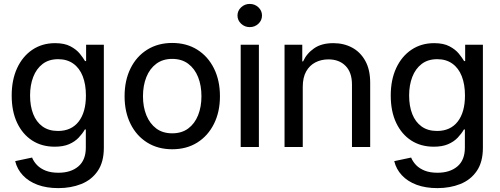

<svg xmlns="http://www.w3.org/2000/svg" viewBox="-20 -761 2587 994"><path d="M282.2 212.9Q220.7 212.9 174.3 195.6Q127.9 178.2 98.4 146.7Q68.8 115.2 58.6 73.2L146 54.7Q154.8 76.2 172.1 94Q189.5 111.8 216.8 122.6Q244.1 133.3 282.7 133.3Q346.7 133.3 385.5 100.6Q424.3 67.9 424.3 2.9V-90.8H419.4Q406.7 -68.8 387 -48.1Q367.2 -27.3 337.2 -14.4Q307.1 -1.5 263.2 -1.5Q196.3 -1.5 146.5 -33.7Q96.7 -65.9 68.6 -125.2Q40.5 -184.6 40.5 -266.6Q40.5 -347.7 68.8 -408.7Q97.2 -469.7 147.9 -503.7Q198.7 -537.6 265.1 -537.6Q314 -537.6 344.7 -521.2Q375.5 -504.9 393.1 -483.2Q410.6 -461.4 420.4 -444.8H425.8V-529.3H517.6V3.9Q517.6 78.1 485.8 124.3Q454.1 170.4 400.6 191.7Q347.2 212.9 282.2 212.9ZM280.3 -83Q349.1 -83 387 -131.3Q424.8 -179.7 424.8 -266.6Q424.8 -324.2 408.2 -366.5Q391.6 -408.7 359.4 -431.6Q327.1 -454.6 281.2 -454.6Q232.9 -454.6 200.7 -429.9Q168.5 -405.3 152.1 -362.8Q135.7 -320.3 135.7 -266.6Q135.7 -211.9 151.9 -170.7Q168 -129.4 200.2 -106.2Q232.4 -83 280.3 -83Z M871.6 11.7Q797.9 11.7 742.2 -22.9Q686.5 -57.6 655.8 -119.6Q625 -181.6 625 -262.7Q625 -344.7 655.8 -407Q686.5 -469.2 742.2 -503.9Q797.9 -538.6 871.6 -538.6Q945.8 -538.6 1001.2 -503.9Q1056.6 -469.2 1087.6 -407Q1118.7 -344.7 1118.7 -262.7Q1118.7 -181.6 1087.6 -119.6Q1056.6 -57.6 1001.2 -22.9Q945.8 11.7 871.6 11.7ZM871.6 -70.8Q920.9 -70.8 954.6 -95.9Q988.3 -121.1 1005.6 -164.6Q1022.9 -208 1022.9 -262.7Q1022.9 -318.4 1005.6 -361.8Q988.3 -405.3 954.6 -430.7Q920.9 -456.1 871.6 -456.1Q822.8 -456.1 789.1 -430.9Q755.4 -405.8 737.8 -362.1Q720.2 -318.4 720.2 -262.7Q720.2 -207.5 737.8 -164.3Q755.4 -121.1 788.8 -95.9Q822.3 -70.8 871.6 -70.8Z M1226.1 0V-529.3H1320.3V0ZM1272.9 -620.6Q1247.1 -620.6 1228.3 -638.2Q1209.5 -655.8 1209.5 -680.7Q1209.5 -705.6 1228.3 -723.1Q1247.1 -740.7 1272.9 -740.7Q1299.3 -740.7 1317.9 -723.1Q1336.4 -705.6 1336.4 -680.7Q1336.4 -655.8 1317.9 -638.2Q1299.3 -620.6 1272.9 -620.6Z M1547.4 -311.5V0H1453.1V-529.3H1544.9V-442.9L1549.3 -443.4Q1567.4 -483.9 1606 -510.7Q1644.5 -537.6 1705.6 -537.6Q1759.8 -537.6 1802.7 -514.6Q1845.7 -491.7 1871.1 -446Q1896.5 -400.4 1896.5 -332.5V0H1802.2V-323.2Q1802.2 -386.2 1769 -419.9Q1735.8 -453.6 1680.2 -453.6Q1643.1 -453.6 1612.8 -438Q1582.5 -422.4 1564.9 -390.9Q1547.4 -359.4 1547.4 -311.5Z M2244.6 212.9Q2183.1 212.9 2136.7 195.6Q2090.3 178.2 2060.8 146.7Q2031.2 115.2 2021 73.2L2108.4 54.7Q2117.2 76.2 2134.5 94Q2151.9 111.8 2179.2 122.6Q2206.5 133.3 2245.1 133.3Q2309.1 133.3 2347.9 100.6Q2386.7 67.9 2386.7 2.9V-90.8H2381.8Q2369.1 -68.8 2349.4 -48.1Q2329.6 -27.3 2299.6 -14.4Q2269.5 -1.5 2225.6 -1.5Q2158.7 -1.5 2108.9 -33.7Q2059.1 -65.9 2031 -125.2Q2002.9 -184.6 2002.9 -266.6Q2002.9 -347.7 2031.2 -408.7Q2059.6 -469.7 2110.4 -503.7Q2161.1 -537.6 2227.5 -537.6Q2276.4 -537.6 2307.1 -521.2Q2337.9 -504.9 2355.5 -483.2Q2373 -461.4 2382.8 -444.8H2388.2V-529.3H2480V3.9Q2480 78.1 2448.2 124.3Q2416.5 170.4 2363 191.7Q2309.6 212.9 2244.6 212.9ZM2242.7 -83Q2311.5 -83 2349.4 -131.3Q2387.2 -179.7 2387.2 -266.6Q2387.2 -324.2 2370.6 -366.5Q2354 -408.7 2321.8 -431.6Q2289.6 -454.6 2243.7 -454.6Q2195.3 -454.6 2163.1 -429.9Q2130.9 -405.3 2114.5 -362.8Q2098.1 -320.3 2098.1 -266.6Q2098.1 -211.9 2114.3 -170.7Q2130.4 -129.4 2162.6 -106.2Q2194.8 -83 2242.7 -83Z"/></svg>

Font: Inter Cardless Tabular
Style: Regular
Weight: 400
Designer: Rasmus Andersson
Foundry: rsms
Version: Version 4.000;git-4fc901f